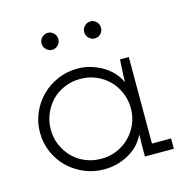

<svg xmlns="http://www.w3.org/2000/svg" viewBox="-86 -626 710 718"><g transform="rotate(-15 269.0 -267.0)"><path d="M35 -188Q35 -228 50.5 -263.5Q66 -299 92.5 -325.5Q119 -352 155 -367.5Q191 -383 232 -383Q261 -383 287 -374.5Q313 -366 334 -352.5Q355 -339 369.5 -321.5Q384 -304 391 -287Q391 -309 392.5 -331Q394 -353 395 -375H429V-40H503V0H391V-40Q391 -52 391.5 -63.5Q392 -75 392 -86Q385 -69 370.5 -52Q356 -35 335.5 -22Q315 -9 288.5 -1Q262 7 232 7Q191 7 155 -8.5Q119 -24 92.5 -50Q66 -76 50.5 -111.5Q35 -147 35 -188ZM77 -188Q77 -156 89 -128Q101 -100 121.5 -79Q142 -58 170.5 -46Q199 -34 232 -34Q265 -34 293 -46Q321 -58 342 -79Q363 -100 375 -128Q387 -156 387 -188Q387 -220 375 -248.5Q363 -277 342 -298Q321 -319 293 -331Q265 -343 232 -343Q199 -343 170.5 -331Q142 -319 121.5 -298Q101 -277 89 -248.5Q77 -220 77 -188ZM292 -508Q292 -522 302 -531.5Q312 -541 325 -541Q338 -541 347.5 -531.5Q357 -522 357 -508Q357 -494 347.5 -484.5Q338 -475 325 -475Q312 -475 302 -484.5Q292 -494 292 -508ZM127 -508Q127 -522 137 -531.5Q147 -541 160 -541Q172 -541 182 -531.5Q192 -522 192 -508Q192 -494 182 -484.5Q172 -475 160 -475Q147 -475 137 -484.5Q127 -494 127 -508Z"/></g></svg>

Font: Josefin Slab
Style: Regular
Weight: 400
Designer: Santiago Orozco
Foundry: Typemade
Version: Version 1.000